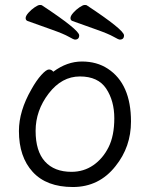

<svg xmlns="http://www.w3.org/2000/svg" viewBox="-20 -733 602 771"><path d="M194 -445Q249 -486 309 -486Q369 -486 413 -457Q506 -396 506 -245Q506 -143 444 -66Q378 18 272.5 18Q167 18 111.5 -42.5Q56 -103 56 -207Q56 -287 106 -374Q126 -410 146 -432Q166 -454 176.5 -454Q187 -454 194 -445ZM267 -43Q316 -43 354.5 -69.5Q393 -96 416 -142Q439 -188 439 -258Q439 -328 406.5 -377Q374 -426 301 -426Q228 -426 175.5 -357.5Q123 -289 123 -207.5Q123 -126 160.5 -84.5Q198 -43 267 -43ZM478 -591Q478 -574 461 -574Q456 -574 436 -585.5Q416 -597 368 -614Q320 -631 270 -649Q263 -652 263 -660.5Q263 -669 274 -681.5Q285 -694 299 -703.5Q313 -713 319.5 -713Q326 -713 328 -712Q478 -613 478 -591ZM298 -591Q298 -574 281 -574Q276 -574 256 -585.5Q236 -597 188 -614Q140 -631 90 -649Q83 -652 83 -660.5Q83 -669 94 -681.5Q105 -694 119 -703.5Q133 -713 139.5 -713Q146 -713 148 -712Q298 -613 298 -591Z"/></svg>

Font: LXGW WenKai Lite
Style: Regular
Weight: 400
Designer: LXGW / Fontworks Inc.
Foundry: LXGW / Fontworks Inc.
Version: Version 1.511; March 25, 2025